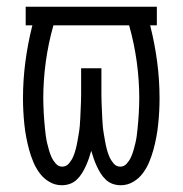

<svg xmlns="http://www.w3.org/2000/svg" viewBox="-20 -540 540 568"><path d="M163 8Q143 8 126 -2Q109 -12 97.5 -27.5Q86 -43 78.5 -61Q71 -79 66 -97.5Q61 -116 57.5 -134.5Q54 -153 52 -172.5Q50 -192 49 -211Q48 -230 48 -249Q48 -303 55 -356.5Q62 -410 75 -462L76 -465H56V-520H444V-465H424L425 -462Q438 -410 445 -356.5Q452 -303 452 -249Q452 -230 451 -211Q450 -192 448 -172.5Q446 -153 442.5 -134.5Q439 -116 434 -97.5Q429 -79 421.5 -61Q414 -43 402.5 -27.5Q391 -12 374 -2Q357 8 337 8Q325 8 313.5 4Q302 0 293 -8.5Q284 -17 277.5 -27.5Q271 -38 266 -49Q261 -60 257 -71.5Q253 -83 250 -94Q247 -83 243 -71.5Q239 -60 234 -49Q229 -38 222.5 -27.5Q216 -17 207 -8.5Q198 0 186.5 4Q175 8 163 8ZM164 -47Q176 -47 184 -56.5Q192 -66 196.5 -76.5Q201 -87 204 -98.5Q207 -110 209 -121.5Q211 -133 213 -144.5Q215 -156 216 -167.5Q217 -179 217.5 -190.5Q218 -202 218.5 -213.5Q219 -225 219.5 -236.5Q220 -248 220 -260V-338H280V-260Q280 -248 280.5 -236.5Q281 -225 281.5 -213.5Q282 -202 282.5 -190.5Q283 -179 284 -167.5Q285 -156 287 -144.5Q289 -133 291 -121.5Q293 -110 296 -98.5Q299 -87 303.5 -76.5Q308 -66 316 -56.5Q324 -47 336 -47Q347 -47 355 -56Q363 -65 367.5 -75Q372 -85 375 -95.5Q378 -106 380.5 -116.5Q383 -127 384.5 -138Q386 -149 387 -160Q388 -171 389 -182Q390 -193 390.5 -204Q391 -215 391.5 -226Q392 -237 392 -248Q392 -303 384.5 -357.5Q377 -412 362 -465H138Q123 -412 115.5 -357.5Q108 -303 108 -248Q108 -237 108.5 -226Q109 -215 109.5 -204Q110 -193 111 -182Q112 -171 113 -160Q114 -149 115.5 -138Q117 -127 119.5 -116.5Q122 -106 125 -95.5Q128 -85 132.5 -75Q137 -65 145 -56Q153 -47 164 -47Z"/></svg>

Font: Iosevka Curly Slab Light
Style: Regular
Weight: 300
Monospace: yes
Designer: Belleve Invis
Foundry: Belleve Invis
Version: Version 22.1.2; ttfautohint (v1.8.4)